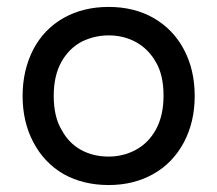

<svg xmlns="http://www.w3.org/2000/svg" viewBox="-20 -529 634 560"><path d="M165 -21.5Q108.4 -54.7 77.1 -114.3Q45.9 -173.8 45.9 -249Q45.9 -324.2 77.1 -384.8Q108.4 -444.3 165.5 -476.6Q222.7 -508.8 296.9 -508.8Q371.1 -508.8 427.7 -476.6Q485.4 -443.4 516.6 -384.3Q547.9 -325.2 547.9 -249Q547.9 -173.8 516.6 -114.3Q484.4 -53.7 427.2 -21.5Q370.1 10.7 296.9 10.7Q222.7 10.7 165 -21.5ZM160.2 -149.4Q180.7 -111.3 216.3 -91.8Q252 -72.3 296.9 -72.3Q337.9 -72.3 374 -90.8Q413.1 -111.3 435.1 -151.9Q457 -192.4 457 -250Q457 -311.5 433.6 -349.6Q412.1 -386.7 376.5 -406.2Q340.8 -425.8 296.9 -425.8Q256.8 -425.8 219.7 -408.2Q180.7 -387.7 158.7 -347.7Q136.7 -307.6 136.7 -250Q136.7 -187.5 160.2 -149.4Z"/></svg>

Font: jf-openhuninn-2.0
Style: Regular
Weight: 400
Designer: [Kosugi Maru]
Designed by MOTOYA      

[Varela Round]
Joe Prince (Latin component); Avraham Cornfeld (Hebrew component)
Foundry: justfont CO.,LTD.
Version: 2.0